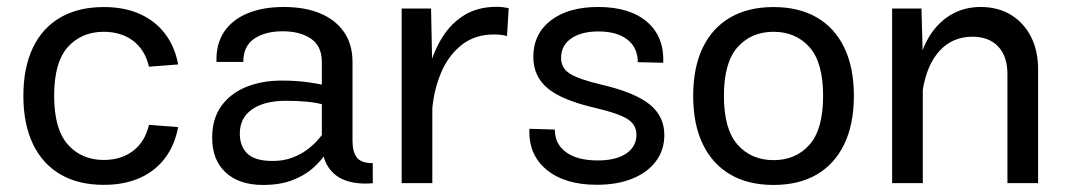

<svg xmlns="http://www.w3.org/2000/svg" viewBox="-20 -535 3123 561"><path d="M283.2 -514.4Q209.2 -514.4 156.7 -484.1Q104.2 -453.9 76.3 -395.9Q48.3 -337.9 48.3 -255.1Q48.3 -172.4 76.3 -114.1Q104.2 -55.9 156.7 -25.4Q209.2 5.1 283.2 5.1Q343.8 5.1 389 -15.3Q434.3 -35.6 462.6 -73.6Q491 -111.6 500.5 -163.8L415.3 -170.2Q403.6 -120.4 368.7 -94Q333.7 -67.6 283 -67.6Q218.3 -67.6 178.2 -112.7Q138.2 -157.7 138.2 -255.6Q138.2 -353 178.2 -397.6Q218.3 -442.1 283 -442.1Q333.7 -442.1 368.7 -416Q403.6 -389.9 415.3 -340.1L500.5 -346.7Q491 -398.4 462.6 -436Q434.3 -473.6 389 -494Q343.8 -514.4 283.2 -514.4Z M809.3 -514.6Q748 -514.6 703.2 -496Q658.4 -477.3 634.6 -441.7Q610.8 -406 612.5 -354H690.9Q690.9 -400.6 723 -422.1Q755.1 -443.6 805.9 -443.6Q856.9 -443.6 888.7 -421.9Q920.4 -400.1 920.4 -354V-123Q920.4 -75.2 939.3 -46.8Q958.3 -18.3 991.8 -7Q1025.4 4.4 1069.3 0.2L1069.1 -58.3Q1034.9 -58.3 1022.5 -75Q1010 -91.6 1010 -123.5V-354Q1010 -404.8 985.6 -440.7Q961.2 -476.6 916.3 -495.6Q871.3 -514.6 809.3 -514.6ZM959 -138.7 927 -148.7Q920.4 -139.6 908.2 -125.6Q896 -111.6 877.4 -97.7Q858.9 -83.7 833.7 -74.2Q808.6 -64.7 776.1 -64.7Q725.6 -64.7 703.1 -85.9Q680.7 -107.2 680.7 -144.8Q680.7 -190.4 716.6 -215.5Q752.4 -240.5 814.9 -240.5Q849.1 -240.5 876.3 -237.9Q903.6 -235.4 929.4 -228.3L957.8 -278.6Q922.1 -288.6 884.5 -294.1Q846.9 -299.6 803.2 -299.6Q745.4 -299.6 699.3 -280.9Q653.3 -262.2 626.6 -225.1Q599.9 -188 599.9 -132.6Q599.9 -67.6 639.3 -31.1Q678.7 5.4 748.8 5.4Q797.4 5.4 833.1 -8.1Q868.9 -21.5 893.8 -43.3Q918.7 -65.2 934.6 -90.3Q950.4 -115.5 959 -138.7Z M1153.6 -510V0H1243.2V-326.9L1239.5 -510ZM1461.4 -429.4 1466.3 -511.2Q1458.5 -512.9 1449.7 -514Q1440.9 -515.1 1431.9 -515.1Q1376.5 -515.1 1337.4 -491.2Q1298.3 -467.3 1272.9 -426.8Q1247.6 -386.2 1233.9 -336.3Q1220.2 -286.4 1215.8 -234.4L1243.2 -219.2Q1248.8 -276.6 1270.1 -325.6Q1291.5 -374.5 1329.8 -404.4Q1368.2 -434.3 1423.3 -434.3Q1446.8 -434.3 1461.4 -429.4Z M1727.8 -514.6Q1640.4 -514.6 1589.4 -475.3Q1538.3 -436 1538.3 -368.7Q1538.3 -312 1580.1 -277.1Q1621.8 -242.2 1719.2 -219.7Q1785.6 -204.3 1812.6 -187.7Q1839.6 -171.1 1839.6 -141.8Q1839.6 -106.4 1809.6 -86.3Q1779.5 -66.2 1726.6 -66.2Q1667.2 -66.2 1634.2 -90.1Q1601.1 -114 1601.1 -156.5L1526.9 -158.7Q1523.4 -83.7 1576.7 -39.4Q1629.9 4.9 1723.9 4.9Q1783.7 4.9 1828 -13.2Q1872.3 -31.2 1896.7 -64Q1921.1 -96.7 1921.1 -140.6Q1921.1 -195.3 1877.9 -230.2Q1834.7 -265.1 1735.8 -288.1Q1670.7 -303.5 1645 -319.8Q1619.4 -336.2 1619.4 -365.7Q1619.4 -401.9 1648.8 -422.5Q1678.2 -443.1 1728.5 -443.1Q1782.7 -443.1 1813.1 -419.4Q1843.5 -395.8 1843.5 -353.3L1918 -351.6Q1920.9 -428 1870.4 -471.3Q1819.8 -514.6 1727.8 -514.6Z M2240.2 -442.1Q2304.9 -442.1 2345 -397.5Q2385 -352.8 2385 -254.9Q2385 -157 2345.2 -112.1Q2305.4 -67.1 2240.2 -67.1Q2175.3 -67.1 2135.3 -112.1Q2095.2 -157 2095.2 -254.9Q2095.2 -352.8 2135.4 -397.5Q2175.5 -442.1 2240.2 -442.1ZM2240.2 -514.4Q2166.3 -514.4 2113.8 -484Q2061.3 -453.6 2033.3 -395.6Q2005.4 -337.6 2005.4 -254.9Q2005.4 -172.1 2033.4 -113.9Q2061.5 -55.7 2114 -25.1Q2166.5 5.4 2240.2 5.4Q2314 5.4 2366.5 -25.1Q2418.9 -55.7 2446.9 -113.9Q2474.9 -172.1 2474.9 -254.9Q2474.9 -337.6 2447 -395.6Q2419.2 -453.6 2366.7 -484Q2314.2 -514.4 2240.2 -514.4Z M2676.3 0V-369.6L2672.4 -510H2586.7V0ZM3013.2 -331.8Q3013.2 -387.2 2992.2 -428.1Q2971.2 -469 2933.5 -491.8Q2895.8 -514.6 2845.2 -514.6Q2795.4 -514.6 2755.7 -490.2Q2716.1 -465.8 2690.8 -420.8Q2665.5 -375.7 2658.7 -313.2L2676 -271.5Q2688.5 -347.2 2726.2 -387.5Q2763.9 -427.7 2821.3 -427.7Q2869.4 -427.7 2896.5 -399.2Q2923.6 -370.6 2923.6 -318.4V0H3013.2Z"/></svg>

Font: Estedad-FD-VF Thin
Style: Regular
Weight: 100
Designer: Amin Abedi
Version: Version 5.0